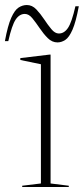

<svg xmlns="http://www.w3.org/2000/svg" viewBox="-64 -745 334 765"><path d="M137.5 -527.5V-14L210 -5V0H24.5V-5L99 -14V-489L17 -506V-513.5L133.5 -527.5ZM250 -720Q238.5 -658 225 -627Q211.5 -596 196.2 -586Q181 -576 165 -576Q143.5 -576 126.2 -593.2Q109 -610.5 94 -632.8Q79 -655 65 -672.2Q51 -689.5 35 -689.5Q13.5 -689.5 -1.5 -667.2Q-16.5 -645 -31 -581H-44.5Q-33 -643.5 -19.2 -674.2Q-5.5 -705 10.2 -715Q26 -725 43 -725Q64 -725 80.5 -707.8Q97 -690.5 111.8 -668.2Q126.5 -646 140.8 -628.8Q155 -611.5 170.5 -611.5Q192 -611.5 207 -634Q222 -656.5 236.5 -720Z"/></svg>

Font: Newsreader 72pt ExtraLight
Style: Regular
Weight: 275
Designer: Hugues Gentile
Foundry: Production Type
Version: Version 1.003; ttfautohint (v1.8.3)